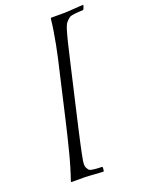

<svg xmlns="http://www.w3.org/2000/svg" viewBox="-159 -829 753 1004"><g transform="rotate(-20 217.5 -327.0)"><path d="M435.4 -751 435.3 -755C430.6 -755 423.4 -754.7 413.6 -754C403.8 -753.3 393.6 -752.7 383.1 -752C372.6 -751.4 362.5 -750.7 352.7 -750C342.8 -749.4 335.6 -749 330.9 -749H254.9L252 -745C249.9 -724.3 246.9 -702.2 243.1 -678.5C239.3 -654.8 235.2 -631 230.6 -607C226.1 -583 221.3 -560.2 216.3 -538.5L203 -481L140.7 -211C129.3 -161.7 116.8 -110.2 103 -56.5C89.3 -2.8 74.6 46.3 59 91L60.1 95H136.1C140.7 95 147.8 95.3 157.3 96C166.9 96.7 176.7 97.3 186.9 98C197.1 98.7 206.9 99.3 216.4 100C225.9 100.7 233 101 237.7 101L239.6 97L241.8 79L237.7 75C232.4 75 226.2 74.8 219.3 74.5C212.4 74.2 205.5 73.7 198.6 73C191.8 72.3 185.5 71.3 179.8 70C174.1 68.7 170.2 67 168 65C163.7 60.3 160 54.3 156.6 47C153.3 39.7 153.2 26.7 156.2 8C157.3 0 159.7 -12.3 163.2 -29C166.7 -45.7 170.8 -65 175.6 -87C180.3 -109 185.6 -132.5 191.4 -157.5L208.3 -231L266.3 -482C277.4 -530 286.1 -567.3 292.6 -594C299.1 -620.7 305.2 -643.3 310.8 -662C316.5 -680.7 322.6 -693.7 329.3 -701C336 -708.3 342.6 -714.3 349 -719C352.1 -721 356.8 -722.7 363.2 -724C369.5 -725.3 376.2 -726.3 383.3 -727C390.5 -727.7 397.6 -728.2 404.7 -728.5C411.8 -728.8 418 -729 423.3 -729L429.2 -733Z"/></g></svg>

Font: Quattrocento
Style: Italic
Weight: 400
Italic angle: -13°
Designer: Pablo Impallari
Foundry: Pablo Impallari, Igino Marini, Branda Gallo
Version: Version 2.000